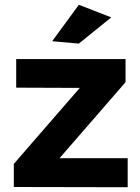

<svg xmlns="http://www.w3.org/2000/svg" viewBox="-20 -785 588 806"><path d="M311 -765 199 -612 311 -602 447 -712ZM48 -537V-417L315 -416L38 -97V0L516 1V-121H230L507 -440V-537Z"/></svg>

Font: Juman SemiBold
Style: Regular
Weight: 600
Designer: Bandar Raffah (Arabic) Julieta Ulanovsky (Latin)
Foundry: Caramella
Version: Version 5.022;PS 005.022;hotconv 1.0.88;makeotf.lib2.5.64775